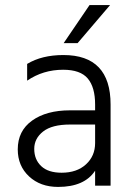

<svg xmlns="http://www.w3.org/2000/svg" viewBox="-20 -732 526 757"><path d="M223 -51Q283 -51 319 -84Q355 -117 355 -168V-241H256Q185 -241 150 -213.5Q115 -186 115 -145Q115 -103 142.5 -77Q170 -51 223 -51ZM355 -59Q313 5 209 5Q139 5 94.5 -36.5Q50 -78 50 -143Q50 -216 106.5 -256.5Q163 -297 256 -297H355V-320Q355 -388 326 -422.5Q297 -457 229 -457Q150 -457 87 -414V-480Q145 -515 230 -515Q416 -515 416 -320V0H355ZM286 -562H231L333 -712H414Z"/></svg>

Font: Hind Vadodara Light
Style: Regular
Weight: 300
Designer: Hitesh Malaviya
Foundry: Indian Type Foundry
Version: Version 1.000;PS 1.0;hotconv 1.0.86;makeotf.lib2.5.63406; tt